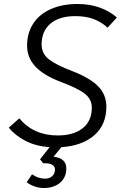

<svg xmlns="http://www.w3.org/2000/svg" viewBox="-20 -730 614 964"><path d="M189 -507Q189 -461 225 -432.5Q261 -404 343 -373Q431 -339 472.5 -297Q514 -255 514 -194Q514 -104 453.5 -51Q393 2 288 9L249 57Q313 64 313 116Q313 160 282 187Q251 214 200 214Q178 214 155 206.5Q132 199 114 185L141 145Q171 167 207 167Q229 167 242.5 154Q256 141 256 121Q256 104 240 96Q224 88 197 90L181 70L229 9Q160 4 108.5 -22.5Q57 -49 24 -89L77 -136Q148 -50 270 -50Q350 -50 395.5 -86.5Q441 -123 441 -189Q441 -231 407 -258.5Q373 -286 285 -319Q200 -351 158 -395.5Q116 -440 116 -501Q116 -565 147.5 -612.5Q179 -660 236.5 -685Q294 -710 369 -710Q432 -710 482 -691.5Q532 -673 567 -642L520 -591Q490 -619 451 -634Q412 -649 358 -649Q278 -649 233.5 -611.5Q189 -574 189 -507Z"/></svg>

Font: Niramit Light
Style: Italic
Weight: 300
Italic angle: -10°
Designer: Katatrad Aksorn Co.,Ltd.
Foundry: Cadson Demak Co.,Ltd.
Version: Version 1.000; ttfautohint (v1.6)